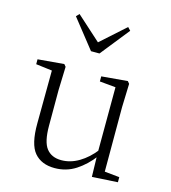

<svg xmlns="http://www.w3.org/2000/svg" viewBox="-117 -876 876 984"><g transform="rotate(15 321.5 -384.0)"><path d="M263 14Q193 14 155.5 -30Q118 -74 119 -185L121 -478L140 -463L35 -476V-502L174 -514L184 -502L180 -377V-188Q180 -103 207 -68.5Q234 -34 286 -34Q334 -34 379.5 -61Q425 -88 463 -137L482 -103H464Q425 -51 375 -18.5Q325 14 263 14ZM460 8 457 -116V-117L458 -467L373 -475V-502L511 -514L521 -502L517 -377V-35L596 -27V0ZM183 -782 335 -645H288L441 -782L456 -766L334 -613H289L168 -766Z"/></g></svg>

Font: Source Han Serif JP VF
Style: Regular
Weight: 250
Designer: Ryoko NISHIZUKA 西塚涼子 (kana & ideographs); Frank Grießhammer (Latin, Greek & Cyrillic); Wenlong ZHANG 张文龙 (bopomofo); San
Foundry: Adobe
Version: Version 2.001;hotconv 1.1.0;makeotfexe 2.6.0